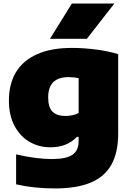

<svg xmlns="http://www.w3.org/2000/svg" viewBox="-20 -828 736 1078"><path d="M70.5 207V38.5Q124 51.5 176 58.2Q228 65 270.5 65Q352 65 386.8 40.8Q421.5 16.5 421.5 -35V-59.5H411.5Q357 -1 262 -1Q199 -1 146 -31.5Q93 -62 61.5 -121.2Q30 -180.5 30 -263.5Q30 -356 69.2 -422Q108.5 -488 187.8 -523.5Q267 -559 384 -559Q450 -559 520.2 -549.8Q590.5 -540.5 643.5 -524V-78.5Q643.5 28.5 605.5 96.5Q567.5 164.5 489.2 197.2Q411 230 288.5 230Q170.5 230 70.5 207ZM421.5 -193V-389.5Q393 -395 364.5 -395Q250.5 -395 250.5 -281Q250.5 -225 275 -201Q299.5 -177 347 -177Q389.5 -177 421.5 -193ZM260.5 -610 383.5 -808H622L467.5 -610Z"/></svg>

Font: Encode Sans Semi Expanded Black
Style: Regular
Weight: 900
Width: 6
Designer: Multiple Designers
Foundry: Impallari Type
Version: Version 2.000